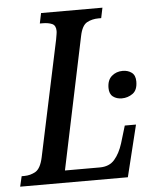

<svg xmlns="http://www.w3.org/2000/svg" viewBox="-70 -757 635 801"><g transform="rotate(-5 247.5 -357.0)"><path d="M-18 0 -8 -43H3Q29 -43 50.5 -55.5Q72 -68 82 -114L185 -599Q187 -611 188.5 -619.5Q190 -628 190 -634Q190 -657 174.5 -664Q159 -671 134 -671H123L132 -714H389L380 -671H369Q342 -671 320.5 -659.5Q299 -648 290 -604L174 -51H320Q360 -51 382 -76.5Q404 -102 417 -143L439 -216H486L433 0ZM437 -330Q415 -330 400 -341.5Q385 -353 385 -378Q385 -411 404 -427.5Q423 -444 450 -444Q472 -444 487.5 -432.5Q503 -421 503 -395Q503 -359 482.5 -344.5Q462 -330 437 -330Z"/></g></svg>

Font: Noto Serif ExtraCondensed Medium
Style: Italic
Weight: 500
Width: 2
Italic angle: -12°
Designer: Monotype Design Team
Foundry: Monotype Imaging Inc.
Version: Version 2.013; ttfautohint (v1.8.4.7-5d5b)